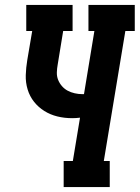

<svg xmlns="http://www.w3.org/2000/svg" viewBox="-20 -755 564 775"><path d="M237 0V-105H274L303 -280Q295 -279 287 -278.5Q279 -278 271 -278Q240 -278 211.5 -285Q183 -292 159 -307Q135 -322 117.5 -344Q100 -366 91.5 -394Q83 -422 84 -452Q85 -482 90 -512L110 -630H86V-735H273V-630H235L213 -495Q210 -479 209.5 -463Q209 -447 214.5 -433Q220 -419 230 -407.5Q240 -396 253 -389Q266 -382 281.5 -378.5Q297 -375 312 -375Q314 -375 315.5 -375Q317 -375 319 -375L361 -630H337V-735H524V-630H486L399 -105H423V0Z"/></svg>

Font: Iosevka Slab Extrabold
Style: Italic
Weight: 800
Italic angle: -9°
Monospace: yes
Designer: Belleve Invis
Foundry: Belleve Invis
Version: Version 11.1.0; ttfautohint (v1.8.3)